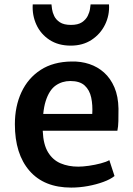

<svg xmlns="http://www.w3.org/2000/svg" viewBox="-20 -843 605 871"><path d="M303 8Q180 8 113.8 -68.2Q47.5 -144.5 47.5 -279.5Q47.5 -360.5 77.2 -424.5Q107 -488.5 164.2 -525.8Q221.5 -563 305 -564Q347.5 -565 385.2 -552.5Q423 -540 452.2 -513.8Q481.5 -487.5 499 -446.8Q516.5 -406 517.5 -350Q517.5 -319 517 -293.8Q516.5 -268.5 512.5 -250H119.5L129.5 -326H398.5Q401 -366 393.8 -400.2Q386.5 -434.5 364.2 -455Q342 -475.5 299 -475.5Q261.5 -475.5 232.2 -454.8Q203 -434 187.2 -384.2Q171.5 -334.5 174 -247.5Q176.5 -187.5 198 -152.2Q219.5 -117 255 -102Q290.5 -87 335 -87Q355.5 -87 383.5 -91Q411.5 -95 437 -101.8Q462.5 -108.5 476 -116.5L499.5 -44.5Q481 -29.5 449 -17.8Q417 -6 378.8 1Q340.5 8 303 8ZM301 -636Q244.5 -636 204.5 -662.2Q164.5 -688.5 145 -731.2Q125.5 -774 128.5 -823H213.5Q214 -817 216 -802Q218 -787 225.8 -770.5Q233.5 -754 251.5 -742Q269.5 -730 302 -730Q334 -730 351.8 -742Q369.5 -754 377.8 -770.5Q386 -787 388.2 -802Q390.5 -817 391 -823H474.5Q477.5 -774 456.5 -731.2Q435.5 -688.5 395.5 -662.2Q355.5 -636 301 -636Z"/></svg>

Font: Merriweather Sans Medium
Style: Regular
Weight: 500
Designer: Eben Sorkin
Foundry: Eben Sorkin
Version: Version 2.001